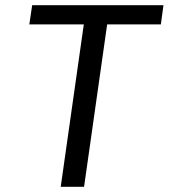

<svg xmlns="http://www.w3.org/2000/svg" viewBox="-20 -720 650 740"><path d="M214 0 303 -626H93L104 -700H610L600 -626H393L304 0Z"/></svg>

Font: Host Grotesk
Style: Italic
Weight: 400
Italic angle: -8°
Designer: Doğukan Karapınar based on Poppins by Indian Type Foundry, Jonny Pinhorn
Foundry: Element Type
Version: Version 1.001; ttfautohint (v1.8.4.7-5d5b)